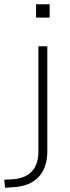

<svg xmlns="http://www.w3.org/2000/svg" viewBox="-96 -702 328 905"><path d="M127 11Q127 88 86.5 131.5Q46 175 -29 180L-72 183L-76 145L-34 143Q25 138 55 105Q85 72 85 12V-484H127ZM74 -682H138V-619H74Z"/></svg>

Font: wassup Sans
Style: Light
Weight: 200
Version: Version 2.001